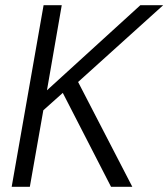

<svg xmlns="http://www.w3.org/2000/svg" viewBox="-20 -720 649 740"><path d="M25 0 148 -700H218L161 -372L521 -700H609L281 -404L490 0H408L222 -362L147 -295L95 0Z"/></svg>

Font: DM Sans 28pt Light
Style: Italic
Weight: 300
Italic angle: -10°
Version: Version 4.004;gftools[0.9.30]